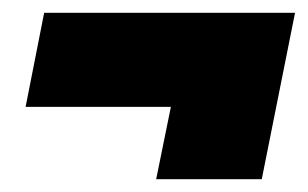

<svg xmlns="http://www.w3.org/2000/svg" viewBox="-20 -404 481 300"><path d="M247 -237H20L49 -384H441L389 -124H224Z"/></svg>

Font: Readiness ExtraBold
Style: Italic
Weight: 800
Italic angle: -12°
Designer: Katatrad Team
Foundry: CadsonDemak
Version: Version 1.00;January 16, 2020;FontCreator 12.0.0.2550 64-bit